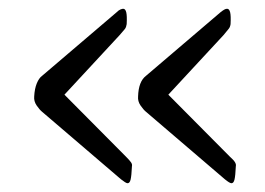

<svg xmlns="http://www.w3.org/2000/svg" viewBox="-20 -533 604 438"><path d="M508 -115Q504 -115 493 -124L313 -278Q307 -283 300.5 -292.5Q294 -302 295 -313Q296 -347 313 -360L483 -505Q488 -509 491.5 -511Q495 -513 498 -513Q503 -513 505 -505Q507 -497 506 -478Q505 -471 501.5 -467Q498 -463 490 -453L364 -317L504 -176Q513 -168 516 -163Q519 -158 518 -154Q517 -132 515 -123.5Q513 -115 508 -115ZM271 -115Q269 -115 265 -117.5Q261 -120 256 -124L76 -278Q70 -283 63.5 -292.5Q57 -302 58 -313Q59 -331 64 -343Q69 -355 76 -360L246 -505Q251 -510 255 -511.5Q259 -513 261 -513Q266 -513 268 -505Q270 -497 269 -478Q268 -471 265 -467Q262 -463 253 -453L127 -317L267 -176Q276 -167 279 -162.5Q282 -158 281 -154Q280 -132 278 -123.5Q276 -115 271 -115Z"/></svg>

Font: Briem Hand Thin
Style: Regular
Weight: 100
Designer: Gunnlaugur SE Briem, Eben Sorkin
Foundry: Sorkin Type Co.
Version: Version 1.003